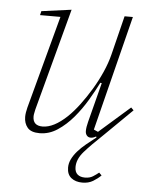

<svg xmlns="http://www.w3.org/2000/svg" viewBox="-52 -560 641 806"><g transform="rotate(5 268.5 -156.5)"><path d="M325 203Q296 203 278 188.5Q260 174 260 145Q260 127 268.5 109.5Q277 92 292 75Q307 58 326.5 42Q346 26 368 9L366 5Q354 12 344 12Q333 12 327 4.5Q321 -3 321 -14Q321 -30 327 -53L370 -220L364 -221Q347 -187 323 -146.5Q299 -106 269 -70.5Q239 -35 203.5 -11.5Q168 12 128 12Q92 12 77 -6Q62 -24 62 -51Q62 -68 68 -91L173 -482H87L91 -499L217 -516L102 -86Q100 -76 98.5 -69Q97 -62 97 -56Q97 -17 138 -17Q185 -17 241 -70Q265 -93 289 -125Q313 -157 335 -193.5Q357 -230 374 -268.5Q391 -307 400 -343L441 -508H476L354 -23L372 -15L502 -129L513 -118L399 -6Q347 43 319 75Q291 107 291 140Q291 161 302.5 171Q314 181 334 181Q354 181 367.5 172.5Q381 164 392 155L403 166Q389 180 370 191.5Q351 203 325 203Z"/></g></svg>

Font: IBM Plex Serif ExtraLight
Style: Italic
Weight: 200
Italic angle: -14°
Designer: Mike Abbink, Paul van der Laan, Pieter van Rosmalen
Foundry: Bold Monday
Version: Version 2.5